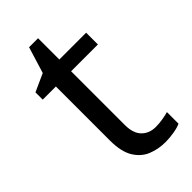

<svg xmlns="http://www.w3.org/2000/svg" viewBox="-212 -717 785 785"><g transform="rotate(-45 180.5 -324.5)"><path d="M264 -62Q284 -62 305 -65.5Q326 -69 339 -73V-6Q325 1 299 5.5Q273 10 249 10Q207 10 171.5 -4.5Q136 -19 114 -55Q92 -91 92 -156V-468H16V-510L93 -545L128 -659H180V-536H335V-468H180V-158Q180 -109 203.5 -85.5Q227 -62 264 -62Z"/></g></svg>

Font: Noto Sans Wancho
Style: Regular
Weight: 400
Designer: Monotype Design Team
Foundry: Monotype Imaging Inc.
Version: Version 2.001; ttfautohint (v1.8.4.7-5d5b)